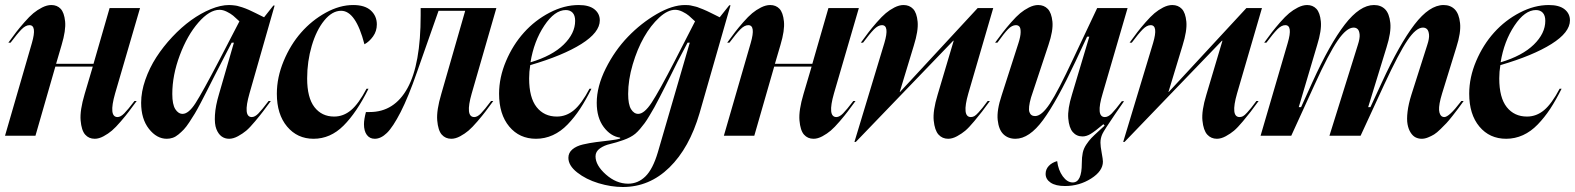

<svg xmlns="http://www.w3.org/2000/svg" viewBox="-22 -540 6267 764"><path d="M105 -369.1Q125.5 -439.9 95.2 -439.9Q80.1 -439.9 63.5 -423.1Q46.9 -406.2 20 -370.1H11.2Q30.8 -397 42.7 -412.6Q54.7 -428.2 75 -451.4Q95.2 -474.6 110.8 -487.5Q126.5 -500.5 145.8 -510.3Q165 -520 182.1 -520Q205.1 -520 219.2 -505.1Q233.4 -490.2 237.1 -454.8Q240.7 -419.4 223.1 -360.8L201.2 -286.1H350.1L414.1 -507.8H535.2L436 -168Q409.2 -74.2 445.8 -74.2Q458 -74.2 472.4 -88.9Q486.8 -103.5 513.2 -138.2H522Q501 -109.9 490.2 -95.5Q479.5 -81.1 458.7 -56.9Q438 -32.7 423.3 -20.3Q408.7 -7.8 390.1 2.2Q371.6 12.2 355 12.2Q331.5 12.2 316.9 -4.4Q302.2 -21 298.8 -60.8Q295.4 -100.6 314.9 -166L347.2 -274.9H198.2L119.1 0H-2Z M704.6 -86.9Q728.5 -86.9 755.9 -129.4Q783.2 -171.9 849.6 -298.8L930.7 -455.1Q916 -469.2 906 -477.5Q896 -485.8 880.6 -493.4Q865.2 -501 851.6 -501Q811.5 -501 767.3 -450.2Q723.1 -399.4 693.4 -320.1Q663.6 -240.7 663.6 -166Q663.6 -124.5 675.5 -105.7Q687.5 -86.9 704.6 -86.9ZM539.6 -130.9Q539.6 -174.8 556.2 -222.4Q572.8 -270 600.1 -312.3Q627.4 -354.5 663.6 -393.1Q699.7 -431.6 738.3 -459.5Q776.9 -487.3 816.7 -503.7Q856.4 -520 889.6 -520Q896.5 -520 903.3 -519.3Q910.2 -518.6 915.8 -517.8Q921.4 -517.1 929.2 -514.6Q937 -512.2 941.7 -511Q946.3 -509.8 955.3 -506.1Q964.4 -502.4 968.3 -500.7Q972.2 -499 982.7 -493.9Q993.2 -488.8 996.8 -487.1Q1000.5 -485.4 1012.7 -479.2Q1024.9 -473.1 1028.8 -471.2L1065.9 -518.1H1070.8L970.7 -168Q943.8 -74.2 980 -74.2Q992.2 -74.2 1006.1 -88.4Q1020 -102.5 1046.9 -138.2H1055.7Q1033.7 -108.4 1023.9 -95.5Q1014.2 -82.5 992.9 -57.1Q971.7 -31.7 957.8 -20Q943.8 -8.3 925 2Q906.2 12.2 889.6 12.2Q872.6 12.2 859.6 2.7Q846.7 -6.8 838.9 -26.6Q831.1 -46.4 833.3 -82.5Q835.4 -118.7 849.6 -166L908.7 -370.1H899.9L859.9 -293Q846.7 -268.1 829.3 -233.6Q812 -199.2 801.5 -178.7Q791 -158.2 776.9 -131.1Q762.7 -104 753.2 -88.1Q743.7 -72.3 731.4 -53.7Q719.2 -35.2 709.5 -24.9Q699.7 -14.6 688.2 -5.1Q676.8 4.4 665.3 8.3Q653.8 12.2 641.6 12.2Q601.6 12.2 570.6 -27.3Q539.6 -66.9 539.6 -130.9Z M1079.6 -167Q1079.6 -231.9 1106.7 -297.1Q1133.8 -362.3 1176.3 -410.6Q1218.8 -459 1274.2 -489.5Q1329.6 -520 1383.3 -520Q1430.2 -520 1453.9 -498Q1477.5 -476.1 1477.5 -442.9Q1477.5 -416 1462.4 -395Q1447.3 -374 1428.2 -363.8Q1393.6 -497.1 1335.4 -497.1Q1299.8 -497.1 1268.3 -458.5Q1236.8 -419.9 1218.5 -357.7Q1200.2 -295.4 1200.2 -228Q1200.2 -151.4 1229.2 -113.8Q1258.3 -76.2 1307.6 -76.2Q1344.7 -76.2 1375 -101.8Q1405.3 -127.4 1436.5 -187H1444.3Q1397 -91.8 1344.7 -39.8Q1292.5 12.2 1225.6 12.2Q1161.1 12.2 1120.4 -36.4Q1079.6 -85 1079.6 -167Z M1426.3 -45.9Q1426.3 -64.5 1434.1 -94.2H1449.2Q1546.9 -94.2 1599.4 -189.2Q1651.9 -284.2 1651.9 -479V-507.8H1953.1L1855 -168Q1828.1 -74.2 1865.2 -74.2Q1877.4 -74.2 1891.4 -88.4Q1905.3 -102.5 1932.1 -138.2H1940.9Q1919.9 -109.9 1909.2 -95.5Q1898.4 -81.1 1877.7 -56.9Q1856.9 -32.7 1842.3 -20.3Q1827.6 -7.8 1809.1 2.2Q1790.5 12.2 1773.9 12.2Q1750.5 12.2 1735.8 -4.4Q1721.2 -21 1717.8 -60.8Q1714.4 -100.6 1733.9 -166L1829.1 -497.1H1723.1L1637.2 -252.9Q1603 -154.3 1572.3 -94.2Q1541.5 -34.2 1517.6 -11Q1493.7 12.2 1469.2 12.2Q1449.2 12.2 1437.7 -3.2Q1426.3 -18.6 1426.3 -45.9Z M1963.9 -167Q1963.9 -231.9 1991.5 -296.9Q2019 -361.8 2063 -410.6Q2106.9 -459.5 2165 -489.7Q2223.1 -520 2280.8 -520Q2322.3 -520 2343.5 -502.9Q2364.7 -485.8 2364.7 -459Q2364.7 -411.1 2291.3 -365Q2217.8 -318.8 2087.9 -280.8Q2083.5 -254.9 2083.5 -228Q2083.5 -151.4 2113.3 -113.8Q2143.1 -76.2 2193.8 -76.2Q2231.4 -76.2 2262 -101.8Q2292.5 -127.4 2323.7 -187H2331.5Q2308.6 -141.1 2286.1 -106.9Q2263.7 -72.8 2236.6 -44.7Q2209.5 -16.6 2177.7 -2.2Q2146 12.2 2110.8 12.2Q2044.9 12.2 2004.4 -36.4Q1963.9 -85 1963.9 -167ZM2088.9 -292Q2175.3 -317.9 2220.9 -362.5Q2266.6 -407.2 2266.6 -457Q2266.6 -478.5 2256.6 -489.3Q2246.6 -500 2229.5 -500Q2185.1 -500 2143.8 -438Q2102.5 -376 2088.9 -292Z M2347.7 82Q2347.7 117.7 2388.9 154.3Q2430.2 190.9 2477.5 190.9Q2516.6 190.9 2546.1 162.1Q2575.7 133.3 2595.7 65.9L2722.7 -370.1H2713.9L2673.8 -293.9Q2665.5 -276.9 2648.7 -243.4Q2631.8 -210 2624.3 -194.8Q2616.7 -179.7 2603 -153.1Q2589.4 -126.5 2581.8 -113Q2574.2 -99.6 2562.7 -80.3Q2551.3 -61 2543 -49.8Q2534.7 -38.6 2524.9 -27.1Q2515.1 -15.6 2505.9 -7.8Q2488.3 6.8 2458.5 17.3Q2428.7 27.8 2405.8 33Q2382.8 38.1 2365.2 50.5Q2347.7 63 2347.7 82ZM2239.7 87.9Q2239.7 67.9 2255.6 54.4Q2271.5 41 2297.6 34.9Q2323.7 28.8 2350.3 25.4Q2377 22 2405 18.8Q2433.1 15.6 2445.8 11.2V7.8Q2407.7 2.4 2380.1 -34.7Q2352.5 -71.8 2352.5 -130.9Q2352.5 -195.8 2388.4 -267.6Q2424.3 -339.4 2476.8 -393.8Q2529.3 -448.2 2591.3 -484.1Q2653.3 -520 2703.6 -520Q2710.9 -520 2717.8 -519.5Q2724.6 -519 2732.7 -516.8Q2740.7 -514.6 2746.1 -513.7Q2751.5 -512.7 2761.2 -508.5Q2771 -504.4 2775.1 -503.2Q2779.3 -502 2791.3 -496.1Q2803.2 -490.2 2806.4 -488.8Q2809.6 -487.3 2824.2 -480Q2838.9 -472.7 2841.8 -471.2L2879.9 -519H2884.8L2761.7 -89.8Q2721.2 48.8 2641.6 126.5Q2562 204.1 2456.5 204.1Q2409.7 204.1 2359.6 189Q2309.6 173.8 2274.7 146.2Q2239.7 118.7 2239.7 87.9ZM2477.5 -166Q2477.5 -124.5 2489 -105.7Q2500.5 -86.9 2517.6 -86.9Q2541.5 -86.9 2570.8 -131.3Q2600.1 -175.8 2663.6 -298.8L2743.7 -455.1Q2728.5 -469.7 2719.2 -477.5Q2710 -485.4 2694.3 -493.2Q2678.7 -501 2664.6 -501Q2634.8 -501 2601.1 -470Q2567.4 -439 2540.5 -391.8Q2513.7 -344.7 2495.6 -283.4Q2477.5 -222.2 2477.5 -166Z M2965.3 -369.1Q2985.8 -439.9 2955.6 -439.9Q2940.4 -439.9 2923.8 -423.1Q2907.2 -406.2 2880.4 -370.1H2871.6Q2891.1 -397 2903.1 -412.6Q2915 -428.2 2935.3 -451.4Q2955.6 -474.6 2971.2 -487.5Q2986.8 -500.5 3006.1 -510.3Q3025.4 -520 3042.5 -520Q3065.4 -520 3079.6 -505.1Q3093.8 -490.2 3097.4 -454.8Q3101.1 -419.4 3083.5 -360.8L3061.5 -286.1H3210.4L3274.4 -507.8H3395.5L3296.4 -168Q3269.5 -74.2 3306.2 -74.2Q3318.4 -74.2 3332.8 -88.9Q3347.2 -103.5 3373.5 -138.2H3382.3Q3361.3 -109.9 3350.6 -95.5Q3339.8 -81.1 3319.1 -56.9Q3298.3 -32.7 3283.7 -20.3Q3269 -7.8 3250.5 2.2Q3231.9 12.2 3215.3 12.2Q3191.9 12.2 3177.2 -4.4Q3162.6 -21 3159.2 -60.8Q3155.8 -100.6 3175.3 -166L3207.5 -274.9H3058.6L2979.5 0H2858.4Z M3403.3 -370.1Q3422.9 -397 3434.8 -412.6Q3446.8 -428.2 3467 -451.4Q3487.3 -474.6 3502.7 -487.5Q3518.1 -500.5 3537.1 -510.3Q3556.2 -520 3573.2 -520Q3596.7 -520 3611.3 -504.6Q3626 -489.3 3629.4 -453.6Q3632.8 -418 3614.3 -358.9L3558.1 -173.8H3559.1L3868.2 -507.8H3930.2L3831.1 -168Q3804.2 -74.2 3841.3 -74.2Q3848.1 -74.2 3854.7 -77.6Q3861.3 -81.1 3871.6 -92.5Q3881.8 -104 3887.2 -110.6Q3892.6 -117.2 3908.2 -138.2H3917Q3895 -108.4 3885.3 -95.5Q3875.5 -82.5 3854.2 -57.1Q3833 -31.7 3819.1 -20Q3805.2 -8.3 3786.4 2Q3767.6 12.2 3751 12.2Q3727.5 12.2 3712.4 -4.6Q3697.3 -21.5 3693.4 -60.3Q3689.5 -99.1 3709 -163.1L3772.9 -377.9H3771L3383.3 24.9H3377.9L3497.1 -369.1Q3518.1 -439.9 3487.3 -439.9Q3472.2 -439.9 3455.6 -423.1Q3439 -406.2 3412.1 -370.1Z M3937.5 -370.1Q3957 -396.5 3969.2 -412.4Q3981.4 -428.2 4001.7 -451.4Q4022 -474.6 4037.6 -487.5Q4053.2 -500.5 4072.5 -510.3Q4091.8 -520 4108.9 -520Q4132.3 -520 4147.2 -504.6Q4162.1 -489.3 4165.8 -453.9Q4169.4 -418.5 4149.9 -360.8L4080.6 -151.9Q4068.8 -110.4 4074.2 -94.2Q4079.6 -78.1 4096.7 -78.1Q4123 -78.1 4155.8 -127.9Q4188.5 -177.7 4248.5 -306.2L4343.8 -507.8H4464.8L4365.7 -168Q4337.4 -74.2 4374.5 -74.2Q4387.7 -74.2 4401.9 -88.6Q4416 -103 4441.9 -137.2H4450.7L4414.6 -85Q4371.6 -22 4364.7 -7.3Q4356.9 9.3 4356.9 27.8Q4356.9 42 4361.8 68.1Q4366.7 94.2 4366.7 103Q4366.7 140.6 4319.8 170.4Q4272.9 200.2 4215.8 200.2Q4178.7 200.2 4158.7 186.8Q4138.7 173.3 4138.7 151.9Q4138.7 133.8 4151.1 120.4Q4163.6 106.9 4184.6 101.1Q4189 136.7 4206.8 161.4Q4224.6 186 4246.6 186Q4282.7 186 4282.7 109.9Q4282.7 85.4 4286.4 68.1Q4290 50.8 4300.5 35.2Q4311 19.5 4320.8 9.3Q4330.6 -1 4351.6 -20L4373.5 -40L4368.7 -45.9Q4334.5 -17.1 4317.9 -7.1Q4301.3 2.9 4285.6 2.9Q4261.7 2.9 4246.8 -14.4Q4231.9 -31.7 4228.8 -68.8Q4225.6 -106 4243.7 -164.1L4312.5 -394H4303.7L4257.8 -295.9Q4183.6 -137.7 4128.7 -62.7Q4073.7 12.2 4018.6 12.2Q3989.3 12.2 3970.7 -5.9Q3952.1 -23.9 3948 -62.5Q3943.8 -101.1 3963.9 -161.1L4030.8 -369.1Q4039.1 -395 4039.3 -411.6Q4039.6 -428.2 4034.4 -434.1Q4029.3 -439.9 4020.5 -439.9Q4004.9 -439.9 3989 -423.6Q3973.1 -407.2 3946.8 -370.1Z M4472.7 -370.1Q4492.2 -397 4504.2 -412.6Q4516.1 -428.2 4536.4 -451.4Q4556.6 -474.6 4572 -487.5Q4587.4 -500.5 4606.4 -510.3Q4625.5 -520 4642.6 -520Q4666 -520 4680.7 -504.6Q4695.3 -489.3 4698.7 -453.6Q4702.1 -418 4683.6 -358.9L4627.4 -173.8H4628.4L4937.5 -507.8H4999.5L4900.4 -168Q4873.5 -74.2 4910.6 -74.2Q4917.5 -74.2 4924.1 -77.6Q4930.7 -81.1 4940.9 -92.5Q4951.2 -104 4956.5 -110.6Q4961.9 -117.2 4977.5 -138.2H4986.3Q4964.4 -108.4 4954.6 -95.5Q4944.8 -82.5 4923.6 -57.1Q4902.3 -31.7 4888.4 -20Q4874.5 -8.3 4855.7 2Q4836.9 12.2 4820.3 12.2Q4796.9 12.2 4781.7 -4.6Q4766.6 -21.5 4762.7 -60.3Q4758.8 -99.1 4778.3 -163.1L4842.3 -377.9H4840.3L4452.6 24.9H4447.3L4566.4 -369.1Q4587.4 -439.9 4556.6 -439.9Q4541.5 -439.9 4524.9 -423.1Q4508.3 -406.2 4481.4 -370.1Z M5102.1 -369.1Q5123 -439.9 5092.3 -439.9Q5077.1 -439.9 5060.5 -423.1Q5043.9 -406.2 5017.1 -370.1H5008.3Q5027.8 -397 5039.8 -412.6Q5051.8 -428.2 5072 -451.4Q5092.3 -474.6 5107.9 -487.5Q5123.5 -500.5 5142.8 -510.3Q5162.1 -520 5179.2 -520Q5201.7 -520 5216.1 -504.9Q5230.5 -489.7 5233.9 -454.3Q5237.3 -418.9 5219.2 -360.8L5146 -113.8H5155.3L5200.2 -212.9Q5269.5 -365.2 5329.3 -442.6Q5389.2 -520 5445.3 -520Q5472.7 -520 5489.5 -503.2Q5506.3 -486.3 5510.3 -448.7Q5514.2 -411.1 5495.1 -351.1L5421.9 -112.8L5422.9 -113.8H5431.2L5476.1 -210.9Q5546.9 -364.7 5606.4 -442.4Q5666 -520 5722.2 -520Q5749.5 -520 5766.6 -502.9Q5783.7 -485.8 5787.8 -448.2Q5792 -410.6 5772.9 -351.1L5716.3 -168Q5709.5 -146 5706.5 -129.2Q5703.6 -112.3 5704.3 -102.1Q5705.1 -91.8 5708.3 -85.4Q5711.4 -79.1 5715.6 -76.7Q5719.7 -74.2 5725.1 -74.2Q5744.1 -74.2 5789.1 -133.3Q5791.5 -136.7 5793 -138.2H5802.2Q5786.1 -115.7 5780 -107.7Q5773.9 -99.6 5758.1 -79.3Q5742.2 -59.1 5733.6 -50Q5725.1 -41 5710.2 -26.4Q5695.3 -11.7 5684.6 -5.1Q5673.8 1.5 5660.6 6.8Q5647.5 12.2 5635.3 12.2Q5622.1 12.2 5610.8 6.6Q5599.6 1 5591.1 -12.5Q5582.5 -25.9 5578.9 -45.4Q5575.2 -64.9 5578.9 -95.5Q5582.5 -126 5594.2 -163.1L5657.2 -360.8Q5666 -387.2 5664.3 -402.6Q5662.6 -418 5656.2 -424.1Q5649.9 -430.2 5640.1 -430.2Q5612.8 -430.2 5578.6 -379.6Q5544.4 -329.1 5485.8 -203.1L5392.1 0H5268.1L5380.9 -360.8Q5389.6 -387.2 5388.2 -402.6Q5386.7 -418 5380.4 -424.1Q5374 -430.2 5364.3 -430.2Q5336.4 -430.2 5301 -378.9Q5265.6 -327.6 5209 -203.1L5116.2 0H4994.1Z M5824.2 -167Q5824.2 -231.9 5851.8 -296.9Q5879.4 -361.8 5923.3 -410.6Q5967.3 -459.5 6025.4 -489.7Q6083.5 -520 6141.1 -520Q6182.6 -520 6203.9 -502.9Q6225.1 -485.8 6225.1 -459Q6225.1 -411.1 6151.6 -365Q6078.1 -318.8 5948.2 -280.8Q5943.8 -254.9 5943.8 -228Q5943.8 -151.4 5973.6 -113.8Q6003.4 -76.2 6054.2 -76.2Q6091.8 -76.2 6122.3 -101.8Q6152.8 -127.4 6184.1 -187H6191.9Q6168.9 -141.1 6146.5 -106.9Q6124 -72.8 6096.9 -44.7Q6069.8 -16.6 6038.1 -2.2Q6006.3 12.2 5971.2 12.2Q5905.3 12.2 5864.7 -36.4Q5824.2 -85 5824.2 -167ZM5949.2 -292Q6035.6 -317.9 6081.3 -362.5Q6127 -407.2 6127 -457Q6127 -478.5 6116.9 -489.3Q6106.9 -500 6089.8 -500Q6045.4 -500 6004.2 -438Q5962.9 -376 5949.2 -292Z"/></svg>

Font: Nyght Serif Medium Italic
Style: Regular
Weight: 500
Italic angle: -16°
Designer: Maksym Kobuzan
Version: Version 0.410;Glyphs 3.1.2 (3151)